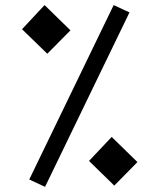

<svg xmlns="http://www.w3.org/2000/svg" viewBox="-20 -723 626 753"><path d="M156.7 9.8 94.7 -19 425.8 -703.1 487.8 -674.3ZM428.2 4.9 329.1 -91.8 418 -186 519 -87.4ZM165.5 -512.2 66.4 -608.4 154.8 -703.1 256.3 -604Z"/></svg>

Font: Cascadia Code NF SemiLight
Style: Regular
Weight: 350
Monospace: yes
Designer: Aaron Bell
Foundry: Saja Typeworks
Version: Version 2404.023; ttfautohint (v1.8.4)